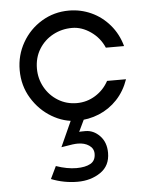

<svg xmlns="http://www.w3.org/2000/svg" viewBox="-52 -492 624 798"><g transform="rotate(-5 260.5 -93.0)"><path d="M40 -220Q40 -282 70 -334.5Q100 -387 151.5 -418Q203 -449 265 -449Q314 -449 358 -429Q402 -409 434.5 -371Q467 -333 481 -282H405Q387 -324 349.5 -350Q312 -376 272 -376Q229 -376 192.5 -356.5Q156 -337 134 -301.5Q112 -266 112 -220Q112 -178 132 -142Q152 -106 187 -84.5Q222 -63 265 -63Q307 -63 342.5 -85Q378 -107 398 -144H477Q460 -95 427.5 -60.5Q395 -26 351.5 -8Q308 10 259 10Q205 10 154.5 -20Q104 -50 72 -102.5Q40 -155 40 -220ZM240 206Q277 206 298.5 194Q320 182 320 153Q320 131 301 118Q282 105 254 105Q236 105 204 111L185 114L251 -32L307 -33L264 57Q265 56 290 56Q324 56 350 83Q376 110 376 154Q376 208 335.5 235.5Q295 263 240 263Q183 263 130 242L155 190Q201 206 240 206Z"/></g></svg>

Font: Teachers[wght]
Style: Regular
Weight: 400
Designer: Alfredo Marco Pradil & Chank Diesel
Version: Version 1.000;Glyphs 3.1.2 (3151)